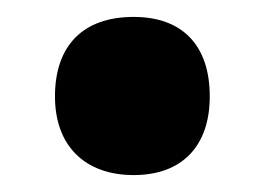

<svg xmlns="http://www.w3.org/2000/svg" viewBox="-20 -466 313 227"><path d="M45 -352C45 -293 81 -259 138 -259C195 -259 228 -293 228 -352C228 -412 196 -446 138 -446C78 -446 45 -412 45 -352Z"/></svg>

Font: Noto Sans Myanmar UI ExtraCondensed Black
Style: Regular
Weight: 900
Width: 2
Designer: Monotype Design Team
Foundry: Monotype Imaging Inc.
Version: Version 2.103